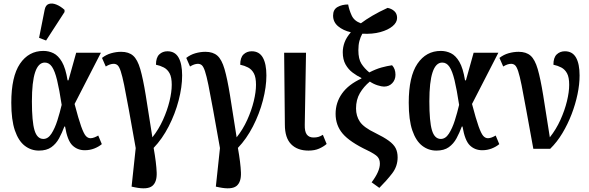

<svg xmlns="http://www.w3.org/2000/svg" viewBox="-20 -830 3287 1071"><path d="M197 10Q153 10 118 -17Q83 -44 63 -102.5Q43 -161 43 -257Q43 -403 91.5 -474.5Q140 -546 222 -546Q252 -546 278.5 -533Q305 -520 325.5 -485Q346 -450 357 -382H362L405 -536H543L396 -250Q418 -166 432.5 -125.5Q447 -85 458.5 -72Q470 -59 485 -59Q495 -59 506.5 -63.5Q518 -68 528 -74L548 -26Q530 -11 505.5 -1.5Q481 8 453 8Q412 8 384 -19Q356 -46 343 -124H339Q326 -89 309.5 -58.5Q293 -28 266.5 -9Q240 10 197 10ZM222 -55Q248 -55 267 -84.5Q286 -114 300 -158Q314 -202 324 -245Q311 -331 298.5 -382.5Q286 -434 270 -457.5Q254 -481 230 -481Q158 -481 158 -265Q158 -152 172.5 -103.5Q187 -55 222 -55ZM237 -604 198 -619 229 -775Q234 -802 252.5 -808Q271 -814 294.5 -804.5Q318 -795 340 -775V-763Z M733 215 714 211 737 -4Q714 -133 698.5 -219Q683 -305 672.5 -356Q662 -407 653.5 -432.5Q645 -458 636 -466Q627 -474 614 -474Q594 -474 570 -459L549 -507Q572 -525 600 -533Q628 -541 656 -541Q698 -541 722.5 -519.5Q747 -498 762.5 -444.5Q778 -391 793 -298.5Q808 -206 830 -64Q865 -108 889 -161Q913 -214 925.5 -265.5Q938 -317 938 -357Q938 -399 926 -421Q914 -443 894 -453.5Q874 -464 850 -469Q850 -509 868.5 -526.5Q887 -544 914 -544Q956 -544 976 -509Q996 -474 996 -409Q996 -345 976.5 -270Q957 -195 921 -125Q885 -55 837 -5Q852 79 854 132.5Q856 186 829 207.5Q802 229 733 215Z M1203 215 1184 211 1207 -4Q1184 -133 1168.5 -219Q1153 -305 1142.5 -356Q1132 -407 1123.5 -432.5Q1115 -458 1106 -466Q1097 -474 1084 -474Q1064 -474 1040 -459L1019 -507Q1042 -525 1070 -533Q1098 -541 1126 -541Q1168 -541 1192.5 -519.5Q1217 -498 1232.5 -444.5Q1248 -391 1263 -298.5Q1278 -206 1300 -64Q1335 -108 1359 -161Q1383 -214 1395.5 -265.5Q1408 -317 1408 -357Q1408 -399 1396 -421Q1384 -443 1364 -453.5Q1344 -464 1320 -469Q1320 -509 1338.5 -526.5Q1357 -544 1384 -544Q1426 -544 1446 -509Q1466 -474 1466 -409Q1466 -345 1446.5 -270Q1427 -195 1391 -125Q1355 -55 1307 -5Q1322 79 1324 132.5Q1326 186 1299 207.5Q1272 229 1203 215Z M1701 10Q1639 10 1604 -25.5Q1569 -61 1569 -135L1565 -536H1687L1680 -134Q1679 -96 1691.5 -79.5Q1704 -63 1729 -63Q1745 -63 1756.5 -66.5Q1768 -70 1781 -78L1802 -27Q1785 -12 1760 -1Q1735 10 1701 10Z M2096 218 2053 187Q2099 126 2099 83Q2099 59 2086 44.5Q2073 30 2030 9Q1931 -38 1891.5 -84.5Q1852 -131 1852 -195Q1852 -258 1888 -308.5Q1924 -359 1996 -392V-395Q1971 -407 1947 -425Q1923 -443 1907.5 -470.5Q1892 -498 1892 -539Q1892 -566 1902 -593.5Q1912 -621 1937 -650Q1894 -660 1866 -683.5Q1838 -707 1838 -743Q1838 -777 1863 -791Q1888 -805 1922 -805Q1928 -773 1942 -743Q1956 -713 1993 -700Q2021 -721 2057.5 -742.5Q2094 -764 2142 -786Q2164 -782 2179.5 -768Q2195 -754 2195 -730Q2195 -705 2170 -684Q2145 -663 2101.5 -651Q2058 -639 2001 -642Q1991 -624 1985 -602Q1979 -580 1979 -550Q1979 -501 1996 -474.5Q2013 -448 2040 -426Q2077 -445 2108 -453.5Q2139 -462 2167 -466Q2186 -446 2186 -413Q2186 -385 2168 -366Q2150 -347 2122 -347Q2109 -347 2086.5 -354Q2064 -361 2043 -375Q2009 -347 1987.5 -310.5Q1966 -274 1966 -225Q1966 -183 1987.5 -151Q2009 -119 2074 -88Q2121 -65 2148.5 -45Q2176 -25 2187 -3.5Q2198 18 2198 48Q2198 98 2167 138Q2136 178 2096 218Z M2414 10Q2370 10 2335 -17Q2300 -44 2280 -102.5Q2260 -161 2260 -257Q2260 -403 2308.5 -474.5Q2357 -546 2439 -546Q2469 -546 2495.5 -533Q2522 -520 2542.5 -485Q2563 -450 2574 -382H2579L2622 -536H2760L2613 -250Q2635 -166 2649.5 -125.5Q2664 -85 2675.5 -72Q2687 -59 2702 -59Q2712 -59 2723.5 -63.5Q2735 -68 2745 -74L2765 -26Q2747 -11 2722.5 -1.5Q2698 8 2670 8Q2629 8 2601 -19Q2573 -46 2560 -124H2556Q2543 -89 2526.5 -58.5Q2510 -28 2483.5 -9Q2457 10 2414 10ZM2439 -55Q2465 -55 2484 -84.5Q2503 -114 2517 -158Q2531 -202 2541 -245Q2528 -331 2515.5 -382.5Q2503 -434 2487 -457.5Q2471 -481 2447 -481Q2375 -481 2375 -265Q2375 -152 2389.5 -103.5Q2404 -55 2439 -55Z M2955 0Q2931 -130 2915.5 -216.5Q2900 -303 2889.5 -355Q2879 -407 2870.5 -432.5Q2862 -458 2853 -466Q2844 -474 2831 -474Q2811 -474 2787 -459L2766 -507Q2789 -525 2817 -533Q2845 -541 2873 -541Q2915 -541 2939.5 -519.5Q2964 -498 2979.5 -444.5Q2995 -391 3010 -298.5Q3025 -206 3047 -64Q3082 -108 3106 -161Q3130 -214 3142.5 -265.5Q3155 -317 3155 -357Q3155 -399 3143 -421Q3131 -443 3111 -453.5Q3091 -464 3067 -469Q3067 -509 3085.5 -526.5Q3104 -544 3131 -544Q3173 -544 3193 -509Q3213 -474 3213 -409Q3213 -360 3201.5 -304.5Q3190 -249 3168.5 -193Q3147 -137 3117 -87Q3087 -37 3049 0Z"/></svg>

Font: Noto Serif ExtraCondensed SemiBold
Style: Regular
Weight: 600
Width: 2
Designer: Monotype Design Team
Foundry: Monotype Imaging Inc.
Version: Version 2.015; ttfautohint (v1.8.4.7-5d5b)